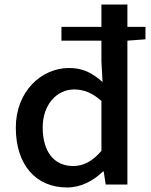

<svg xmlns="http://www.w3.org/2000/svg" viewBox="-20 -817 670 850"><path d="M429 -149C389 -103 350 -82 304 -82C218 -82 169 -147 169 -253C169 -353 231 -421 308 -421C349 -421 388 -407 429 -370ZM624 -698H544V-797H429V-698H252V-637H429V-545L434 -454C389 -493 349 -516 286 -516C163 -516 50 -412 50 -252C50 -87 139 13 277 13C340 13 395 -18 436 -58H439L448 0H544V-637L624 -643Z"/></svg>

Font: Source Han Sans KR Medium
Style: Regular
Weight: 500
Designer: Ryoko NISHIZUKA (kana & ideographs); Paul D. Hunt (Latin, Greek & Cyrillic); Wenlong ZHANG (bopomofo); Sandoll Communica
Foundry: Adobe Systems Incorporated
Version: Version 1.001;PS 1.001;hotconv 1.0.78;makeotf.lib2.5.61930